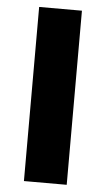

<svg xmlns="http://www.w3.org/2000/svg" viewBox="-52 -734 423 769"><g transform="rotate(5 160.0 -350.0)"><path d="M74 -700V0H246V-700Z"/></g></svg>

Font: Jost
Style: Bold
Weight: 700
Version: Version 3.710